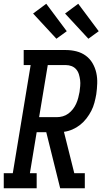

<svg xmlns="http://www.w3.org/2000/svg" viewBox="-44 -1001 564 1021"><path d="M-24 0V-80H24L119 -655H82V-735H306Q335 -735 362.5 -728Q390 -721 412 -705Q434 -689 448 -665Q462 -641 468 -614Q474 -587 473 -557.5Q472 -528 468 -500Q464 -477 458 -454.5Q452 -432 441.5 -411.5Q431 -391 416 -371.5Q401 -352 382 -337Q363 -322 341 -312.5Q319 -303 296 -300L351 -80H407V0H276L202 -298H151L115 -80H151V0ZM164 -378H258Q274 -378 290 -382.5Q306 -387 319.5 -397Q333 -407 343.5 -420.5Q354 -434 361 -449.5Q368 -465 372 -480.5Q376 -496 379 -512Q381 -527 382.5 -543.5Q384 -560 382 -575.5Q380 -591 375.5 -606Q371 -621 361 -632.5Q351 -644 336.5 -649.5Q322 -655 306 -655H210ZM426 -795 302 -929 372 -981 481 -835ZM256 -795 132 -929 202 -981 311 -835Z"/></svg>

Font: Iosevka Slab Medium
Style: Italic
Weight: 500
Italic angle: -9°
Monospace: yes
Designer: Belleve Invis
Foundry: Belleve Invis
Version: Version 11.1.0; ttfautohint (v1.8.3)